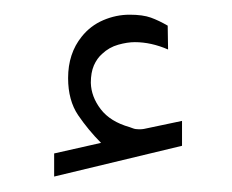

<svg xmlns="http://www.w3.org/2000/svg" viewBox="-20 -794 309 256"><path d="M114.7 -603.5Q97.7 -620.6 84.2 -640.4Q70.8 -660.2 70.8 -689.9Q70.8 -722.7 88.9 -745.1Q100.6 -759.8 117.7 -767.1Q134.8 -774.4 152.8 -774.4Q170.4 -774.4 181.2 -770.5Q191.9 -766.6 203.6 -759.8L204.1 -728Q181.6 -737.8 159.7 -737.8Q149.9 -737.8 137.7 -734.4Q125.5 -731 116.2 -722.2Q109.4 -716.3 105.2 -706.8Q101.1 -697.3 101.1 -683.6Q101.6 -665 114.3 -648.4Q127 -631.8 152.8 -624.5Q154.3 -624 157.5 -622.8Q160.6 -621.6 165.5 -621.6Q169.4 -621.6 171.9 -622.1L222.7 -632.8V-599.6L52.2 -558.6V-589.4Z"/></svg>

Font: Vazir Thin FD-WOL-UI
Style: Thin-FD-WOL-UI
Weight: 100
Designer: Saber Rastikerdar
Foundry: Saber Rastikerdar
Version: Version 30.1.0